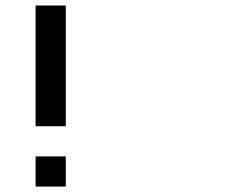

<svg xmlns="http://www.w3.org/2000/svg" viewBox="-20 -687 929 707"><path d="M111.1 0H222.2V-111.1H111.1ZM111.1 -666.7V-222.2H222.2V-666.7Z"/></svg>

Font: linjaSipiki
Style: Regular
Weight: 500
Foundry: Made with Bits'n'Picas by Kreative Software
Version: Version 1.3